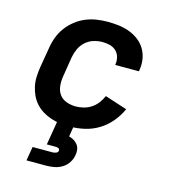

<svg xmlns="http://www.w3.org/2000/svg" viewBox="-111 -617 822 927"><g transform="rotate(15 300.0 -154.0)"><path d="M269 8Q244 8 219.5 5.5Q195 3 172.5 -4.5Q150 -12 130 -24Q110 -36 94.5 -53Q79 -70 69 -91Q59 -112 54 -135.5Q49 -159 50 -183.5Q51 -208 55 -233L72 -333Q76 -360 86 -387Q96 -414 113.5 -437.5Q131 -461 154.5 -479.5Q178 -498 205 -509Q232 -520 259.5 -524Q287 -528 314 -528Q342 -528 370 -524.5Q398 -521 423 -511.5Q448 -502 469 -486Q490 -470 503.5 -447.5Q517 -425 521.5 -397.5Q526 -370 521 -343Q521 -341 521 -339.5Q521 -338 520 -336H402Q402 -337 402 -337.5Q402 -338 402 -339Q405 -358 400 -376Q395 -394 382 -406Q369 -418 351 -422.5Q333 -427 314 -427Q292 -427 269.5 -420Q247 -413 229.5 -397Q212 -381 202.5 -360Q193 -339 189 -317L173 -217Q169 -193 171.5 -169Q174 -145 187 -127Q200 -109 222.5 -101Q245 -93 269 -93Q288 -93 308 -98Q328 -103 345.5 -114.5Q363 -126 376 -143Q389 -160 397 -179L508 -143Q493 -109 468 -79Q443 -49 410.5 -29Q378 -9 341.5 -0.5Q305 8 269 8ZM107 220 119 150H219Q227 150 236 146.5Q245 143 246 135Q246 135 246 135Q246 135 246 135Q247 131 245 127.5Q243 124 239.5 122.5Q236 121 232 120.5Q228 120 224 120H182L202 0H285L276 55Q289 58 300.5 65Q312 72 320 82.5Q328 93 330 107Q332 121 329 135Q326 154 314.5 172Q303 190 285 201Q267 212 247 216Q227 220 207 220Z"/></g></svg>

Font: Zed Sans Extended
Style: Bold Italic
Weight: 700
Width: 7
Italic angle: -9°
Designer: Belleve Invis
Foundry: Belleve Invis
Version: Version 1.0.0; ttfautohint (v1.8.4)